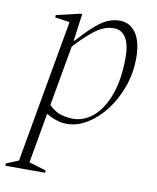

<svg xmlns="http://www.w3.org/2000/svg" viewBox="-103 -522 665 814"><g transform="rotate(10 229.5 -115.0)"><path d="M-24 230V220L29 198L138 -417L75 -426V-436L177 -460H185L169 -343H173Q226 -403 265 -431.5Q304 -460 348 -460Q391 -460 417 -423Q443 -386 443 -315Q443 -252 422.5 -193.5Q402 -135 367.5 -89.5Q333 -44 289.5 -17Q246 10 201 10Q179 10 155.5 2.5Q132 -5 112 -18L74 198L147 220V230ZM328 -424Q286 -424 245 -392Q204 -360 165 -316L119 -57Q145 -31 171.5 -23.5Q198 -16 223 -16Q270 -16 310 -50Q350 -84 374 -150Q398 -216 398 -311Q398 -366 380 -395Q362 -424 328 -424Z"/></g></svg>

Font: Spectral ExtraLight
Style: Italic
Weight: 275
Italic angle: -10°
Designer: Jean-Baptiste Levee
Foundry: Production Type
Version: Version 2.001